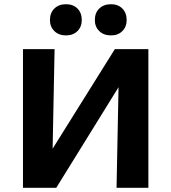

<svg xmlns="http://www.w3.org/2000/svg" viewBox="-20 -891 812 911"><path d="M155 0V-66L525 -658H611V-588L247 0ZM89 0V-658H239L226 0ZM533 0 546 -658H684V0ZM293 -723Q259 -723 238 -743.5Q217 -764 217 -796Q217 -830 238 -850.5Q259 -871 293 -871Q327 -871 347.5 -850.5Q368 -830 368 -796Q368 -764 347.5 -743.5Q327 -723 293 -723ZM507 -723Q472 -723 451 -743.5Q430 -764 430 -796Q430 -830 451 -850.5Q472 -871 507 -871Q540 -871 560.5 -850.5Q581 -830 581 -796Q581 -764 560.5 -743.5Q540 -723 507 -723Z"/></svg>

Font: Ysabeau SC ExtraBold
Style: Regular
Weight: 800
Designer: Christian Thalmann (Catharsis Fonts)
Version: Version 2.001;gftools[0.9.30]; featfreeze: smcp